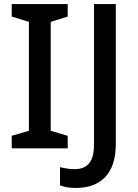

<svg xmlns="http://www.w3.org/2000/svg" viewBox="-20 -734 684 950"><path d="M315 0V-62L231 -87V-626L315 -652V-714H38V-652L123 -626V-87L38 -62V0ZM355 196C474 196 553 130 553 -21V-714H445V-16C445 79 400 103 349 103C322 103 298 98 277 93V183C296 191 321 196 355 196Z"/></svg>

Font: Noto Sans Gunjala Gondi Medium
Style: Regular
Weight: 500
Designer: Ek Type
Foundry: Ek Type
Version: Version 1.004